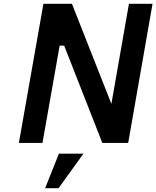

<svg xmlns="http://www.w3.org/2000/svg" viewBox="-20 -757 828 1017"><path d="M80 0 210 -737H361L570 -207L663 -737H788L659 0H522L320 -515H296L205 0ZM219 240 292 57H422L290 240Z"/></svg>

Font: Tomorrow Medium
Style: Italic
Weight: 500
Italic angle: -10°
Designer: Tony de Marco, Monica Rizzolli
Foundry: Just in Type
Version: Version 2.002